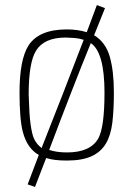

<svg xmlns="http://www.w3.org/2000/svg" viewBox="-20 -624 526 757"><path d="M118 113 89 103 133 -13Q87 -39 70 -104Q57 -154 57 -259Q57 -388 92 -444Q133 -508 243 -508Q287 -508 322 -497L362 -604L394 -592L351 -485Q396 -458 412.5 -401.5Q429 -345 429 -259Q429 -191 423 -141Q417 -91 397.5 -58Q378 -25 341 -8Q304 9 243 9Q192 9 162 -1ZM244 -23Q337 -23 368 -79Q392 -124 392 -259Q392 -418 338 -454Q269 -285 174 -33Q203 -23 244 -23ZM145 -40V-43Q229 -255 310 -467L295 -471Q278 -475 239 -476Q154 -476 122 -424Q93 -377 93 -251L96 -183Q99 -130 108 -95Q117 -60 145 -40Z"/></svg>

Font: Storia Sans Thin
Style: Regular
Weight: 100
Designer: Accademia di Belle Arti di Urbino and others
Foundry: Accademia di Belle Arti di Urbino and others.
Version: Version 60.001;May 25, 2020;FontCreator 12.0.0.2522 64-bit